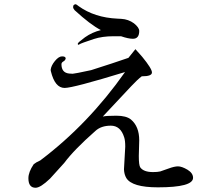

<svg xmlns="http://www.w3.org/2000/svg" viewBox="-20 -856 1040 906"><path d="M702 -44Q658 -44 642 -66Q635 -76 635 -120L637 -194Q637 -259 598 -292Q576 -310 529 -310Q481 -310 465 -306L600 -450Q629 -481 649 -496H651Q697 -496 697 -514Q697 -532 651 -588L619 -624L586 -583Q517 -559 410 -525Q331 -508 323 -508Q316 -508 306 -509Q270 -513 270 -553Q270 -561 279 -566Q288 -571 290 -580Q290 -590 273 -590Q257 -590 239 -568Q221 -546 219 -526Q219 -525 220 -520Q239 -441 285 -441Q325 -441 570 -516Q397 -270 170 -99L152 -90L139 -81Q114 -44 114 -15Q114 30 148 30Q171 30 216 -13L283 -87Q329 -149 430 -238Q457 -263 503 -263Q549 -263 566 -208Q571 -193 571 -164L565 -57Q566 -33 576 -16Q603 28 725 28Q891 28 891 -17Q891 -39 865 -55Q838 -71 820 -71Q803 -71 776 -61Q749 -51 736 -47Q723 -44 702 -44ZM607 -673Q637 -673 637 -710Q637 -726 612 -746Q586 -765 553 -767L534 -768Q426 -773 351 -827Q340 -836 337 -836Q333 -836 329 -833Q325 -830 325 -823Q325 -816 332 -808Q406 -740 456 -714Q415 -704 381 -680Q347 -655 347 -650Q347 -641 355 -647Q362 -652 423 -672Q463 -685 516 -685H551Q586 -673 607 -673Z"/></svg>

Font: Sawarabi Mincho
Style: Regular
Weight: 400
Version: Version 1.082; ttfautohint (v1.8.4.7-5d5b)